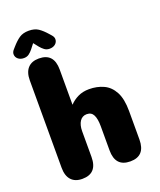

<svg xmlns="http://www.w3.org/2000/svg" viewBox="-168 -1042 956 1150"><g transform="rotate(-20 309.5 -467.0)"><path d="M461.5 5Q366 5 366 -100V-253.5Q366 -300.5 353.5 -325.5Q341 -350.5 311 -350.5Q296.5 -350.5 285.2 -344.2Q274 -338 266.5 -326.5Q259 -315 255 -299.2Q251 -283.5 251 -264.5V-100Q251 5 155.5 5Q109.5 5 85 -22Q60.5 -49 60.5 -100V-657Q60.5 -708 85 -735Q109.5 -762 155.5 -762Q251 -762 251 -657V-432.5Q273.5 -456.5 304.5 -471.5Q335.5 -486.5 375 -486.5Q426 -486.5 467.2 -467.5Q508.5 -448.5 532.5 -403.5Q556.5 -358.5 556.5 -281V-100Q556.5 5 461.5 5ZM277 -864.5Q289 -851 289 -837.5Q289 -819 274.8 -806.8Q260.5 -794.5 237.5 -794.5Q218.5 -794.5 205 -804.8Q191.5 -815 180.5 -828.5L155.5 -860L131 -828.5Q119.5 -814 106.2 -804.2Q93 -794.5 74 -794.5Q51 -794.5 36.8 -806.8Q22.5 -819 22.5 -837.5Q22.5 -843.5 25.2 -850.5Q28 -857.5 34.5 -864.5L45 -876.5Q71.5 -907 95.2 -923Q119 -939 155.5 -939Q192.5 -939 216 -923.2Q239.5 -907.5 266.5 -876.5Z"/></g></svg>

Font: Sono Monospace ExtraBold
Style: Regular
Weight: 800
Version: Version 2.112